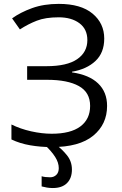

<svg xmlns="http://www.w3.org/2000/svg" viewBox="-20 -744 623 984"><path d="M514.2 -546.4Q514.2 -473.6 469.2 -431.4Q424.3 -389.2 349.1 -376.5V-373Q437 -360.4 482.9 -316.4Q528.8 -272.5 528.8 -201.2Q528.8 -106.9 457.8 -48.6Q386.7 9.8 246.1 9.8Q188 9.8 135.3 0.7Q82.5 -8.3 38.6 -29.3V-106Q84 -83.5 139.4 -71Q194.8 -58.6 245.1 -58.6Q341.8 -58.6 391.8 -95.9Q441.9 -133.3 441.9 -201.2Q441.9 -271 384 -303Q326.2 -335 221.7 -335H119.1V-404.8H218.3Q323.2 -404.8 375.5 -440.7Q427.7 -476.6 427.7 -538.6Q427.7 -594.7 387 -625Q346.2 -655.3 280.8 -655.3Q212.9 -655.3 168.5 -637.9Q124 -620.6 82 -593.3L42 -649.9Q84.5 -680.7 144.5 -702.4Q204.6 -724.1 281.2 -724.1Q394.5 -724.1 454.3 -674.3Q514.2 -624.5 514.2 -546.4ZM281.2 117.7Q281.2 89.4 262.7 60.3Q244.1 31.2 210.9 0L268.1 -1.5Q297.4 20 323 51.5Q348.6 83 348.6 125Q348.6 169.4 323.2 194.6Q297.9 219.7 250.5 219.7Q235.4 219.7 220.7 217.3Q206.1 214.8 193.4 211.4V159.2Q209.5 164.6 236.8 164.6Q255.9 164.6 268.6 152.3Q281.2 140.1 281.2 117.7Z"/></svg>

Font: Open Sans
Style: Regular
Weight: 400
Designer: Monotype Design Team
Foundry: Monotype Imaging Inc.
Version: Version 3.000; ttfautohint (v1.8.4)